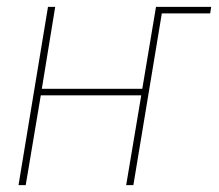

<svg xmlns="http://www.w3.org/2000/svg" viewBox="-20 -540 640 560"><path d="M34 0 120 -520H141L102 -281H395L435 -520H596L593 -501H452L369 0H348L392 -262H99L55 0Z"/></svg>

Font: Iosevka SS04 Thin Extended
Style: Italic
Weight: 100
Width: 7
Italic angle: -9°
Monospace: yes
Designer: Belleve Invis
Foundry: Belleve Invis
Version: Version 19.0.0; ttfautohint (v1.8.4)